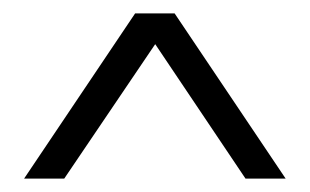

<svg xmlns="http://www.w3.org/2000/svg" viewBox="-20 -410 463 287"><path d="M76 -143H16L182 -390H241L407 -143H347L212 -344Z"/></svg>

Font: Palanquin Light
Style: Regular
Weight: 300
Designer: Pria Ravichandran
Version: Version 1.0.4